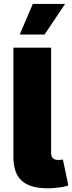

<svg xmlns="http://www.w3.org/2000/svg" viewBox="-20 -975 375 998"><path d="M227.3 3.6Q181.1 3.6 147.5 -6.2Q114 -16 92.3 -36Q70.7 -56.1 60.2 -86.8Q49.7 -117.5 49.7 -159.1V-727.3H245.7V-177.6Q247.2 -143.5 282.7 -143.5Q301.1 -143.5 306.8 -146.3L335.2 -11.4Q316.1 -2.1 254.3 2.8Q247.2 3.2 240.4 3.4Q233.7 3.6 227.3 3.6ZM211.6 -795.5H82.4L150.6 -954.5H318.2Z"/></svg>

Font: Linik Sans Black
Style: Regular
Weight: 900
Designer: Fonts by Rasmus Andersson / Changes by Cristiano Sobral with parts from Marc Monis
Foundry: rsms
Version: Version 3.020; ttfautohint (v1.6)